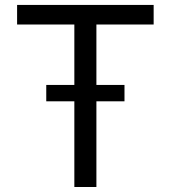

<svg xmlns="http://www.w3.org/2000/svg" viewBox="-20 -747 682 767"><path d="M48.3 -649.1V-727.3H593.8V-649.1H365.1V0H277V-649.1ZM164.8 -342.3V-407.7H477.3V-342.3Z"/></svg>

Font: Inter UI
Style: Regular
Weight: 400
Designer: Rasmus Andersson
Foundry: rsms
Version: 3.2;8d6f07862